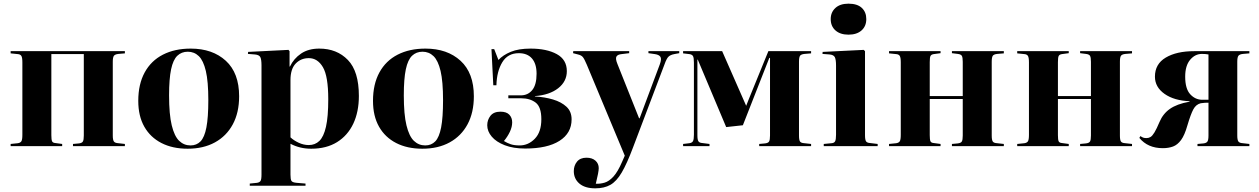

<svg xmlns="http://www.w3.org/2000/svg" viewBox="-20 -797 6868 1047"><path d="M38 0V-12L77 -16Q91 -18 96.5 -26.5Q102 -35 102 -62V-457Q102 -483 96.5 -492Q91 -501 77 -502L38 -506V-518H661V-506L626 -503Q607 -501 601 -492.5Q595 -484 595 -460V-58Q595 -34 601 -25.5Q607 -17 626 -16L661 -12V0H378V-12L411 -15Q427 -17 432 -25.5Q437 -34 437 -58V-502H260V-60Q260 -35 264 -26.5Q268 -18 282 -17L319 -12V0Z M1003 14Q921 14 860.5 -17Q800 -48 767 -106Q734 -164 734 -247Q734 -338 769 -402Q804 -466 868.5 -499Q933 -532 1020 -532Q1139 -532 1211.5 -465.5Q1284 -399 1284 -272Q1284 -183 1249.5 -119Q1215 -55 1152 -20.5Q1089 14 1003 14ZM1019 -4Q1052 -4 1073.5 -26Q1095 -48 1105.5 -102Q1116 -156 1116 -251Q1116 -353 1102.5 -410Q1089 -467 1064 -491Q1039 -515 1004 -515Q970 -515 947 -493Q924 -471 913 -419Q902 -367 902 -277Q902 -173 916.5 -113.5Q931 -54 957 -29Q983 -4 1019 -4Z M1342 216V204L1381 200Q1395 198 1400.5 190Q1406 182 1406 155V-440Q1406 -473 1399.5 -485.5Q1393 -498 1370 -500L1332 -503L1333 -514L1553 -525L1559 -518V-434H1561Q1582 -478 1622 -505Q1662 -532 1721 -532Q1817 -532 1877 -470Q1937 -408 1937 -274Q1937 -187 1906.5 -122.5Q1876 -58 1818 -22Q1760 14 1677 14Q1615 14 1564 -13V155Q1564 180 1569 189Q1574 198 1598 200L1646 204V216ZM1664 -6Q1698 -6 1721.5 -28.5Q1745 -51 1757.5 -105.5Q1770 -160 1770 -256Q1770 -381 1741 -430.5Q1712 -480 1664 -480Q1621 -480 1592.5 -450.5Q1564 -421 1564 -360V-48Q1582 -31 1609 -18.5Q1636 -6 1664 -6Z M2283 14Q2201 14 2140.5 -17Q2080 -48 2047 -106Q2014 -164 2014 -247Q2014 -338 2049 -402Q2084 -466 2148.5 -499Q2213 -532 2300 -532Q2419 -532 2491.5 -465.5Q2564 -399 2564 -272Q2564 -183 2529.5 -119Q2495 -55 2432 -20.5Q2369 14 2283 14ZM2299 -4Q2332 -4 2353.5 -26Q2375 -48 2385.5 -102Q2396 -156 2396 -251Q2396 -353 2382.5 -410Q2369 -467 2344 -491Q2319 -515 2284 -515Q2250 -515 2227 -493Q2204 -471 2193 -419Q2182 -367 2182 -277Q2182 -173 2196.5 -113.5Q2211 -54 2237 -29Q2263 -4 2299 -4Z M2844 13Q2779 13 2732.5 -5Q2686 -23 2661.5 -52Q2637 -81 2637 -114Q2637 -143 2654.5 -165.5Q2672 -188 2709 -188Q2742 -188 2757.5 -171.5Q2773 -155 2773 -130Q2773 -105 2760.5 -78.5Q2748 -52 2728 -28Q2746 -17 2765 -10.5Q2784 -4 2814 -4Q2861 -4 2896.5 -40.5Q2932 -77 2932 -147Q2932 -214 2901 -237.5Q2870 -261 2823 -261H2752V-277H2820Q2859 -277 2882.5 -306Q2906 -335 2906 -395Q2906 -449 2881 -478Q2856 -507 2809 -507Q2749 -507 2719 -457.5Q2689 -408 2687 -332H2670L2660 -529H2675L2698 -470Q2723 -497 2765.5 -514.5Q2808 -532 2873 -532Q2961 -532 3016 -502Q3071 -472 3071 -409Q3071 -353 3024 -316Q2977 -279 2897 -273V-271Q2950 -268 2995.5 -254.5Q3041 -241 3069 -215Q3097 -189 3097 -146Q3097 -71 3031 -29Q2965 13 2844 13Z M3226 230Q3170 230 3139.5 204Q3109 178 3109 136Q3109 106 3126.5 84.5Q3144 63 3178 63Q3209 63 3227 79Q3245 95 3245 120Q3245 140 3229 205Q3253 206 3277 199Q3301 192 3325 166Q3349 140 3373 84L3387 52L3180 -444Q3167 -475 3158.5 -485.5Q3150 -496 3132 -500L3105 -507L3106 -518H3411V-507L3370 -502Q3348 -500 3341.5 -488.5Q3335 -477 3347 -448L3465 -152H3468L3578 -446Q3589 -476 3581 -487.5Q3573 -499 3551 -502L3516 -507V-518H3684V-507L3657 -502Q3636 -498 3625.5 -488Q3615 -478 3604 -447L3432 7Q3399 95 3370.5 143.5Q3342 192 3308.5 211Q3275 230 3226 230Z M3705 0V-12L3739 -16Q3754 -18 3759 -27.5Q3764 -37 3764 -62V-456Q3764 -482 3759 -491Q3754 -500 3739 -502L3705 -506V-518H3918L4049 -220L4064 -258L4170 -518H4403V-506L4367 -503Q4348 -501 4342.5 -492.5Q4337 -484 4337 -460V-58Q4337 -34 4342.5 -25.5Q4348 -17 4367 -16L4403 -12V0H4120V-12L4152 -15Q4169 -17 4174 -25.5Q4179 -34 4179 -58V-481H4175L4031 -114L3940 -104L3785 -472H3783V-60Q3783 -35 3788.5 -26.5Q3794 -18 3810 -17L3849 -12V0Z M4607 -608Q4562 -608 4536 -631Q4510 -654 4510 -693Q4510 -730 4535.5 -753.5Q4561 -777 4607 -777Q4655 -777 4679.5 -754Q4704 -731 4704 -693Q4704 -654 4678 -631Q4652 -608 4607 -608ZM4472 0V-12L4514 -16Q4529 -17 4534 -26.5Q4539 -36 4539 -62V-440Q4539 -472 4532.5 -485Q4526 -498 4504 -500L4465 -503L4466 -514L4690 -525L4697 -518V-60Q4697 -35 4702.5 -26.5Q4708 -18 4725 -17L4766 -12V0Z M4828 0V-12L4867 -16Q4881 -18 4886.5 -26.5Q4892 -35 4892 -62V-457Q4892 -483 4886.5 -492Q4881 -501 4867 -502L4828 -506V-518H5109V-507L5072 -502Q5058 -500 5054 -491.5Q5050 -483 5050 -458V-273H5230V-460Q5230 -484 5225 -492.5Q5220 -501 5203 -503L5171 -507V-518H5454V-506L5418 -503Q5399 -501 5393.5 -492.5Q5388 -484 5388 -460V-58Q5388 -34 5393.5 -25.5Q5399 -17 5418 -16L5454 -12V0H5171V-12L5203 -15Q5220 -17 5225 -25.5Q5230 -34 5230 -58V-257H5050V-60Q5050 -35 5054 -26.5Q5058 -18 5072 -17L5109 -12V0Z M5527 0V-12L5566 -16Q5580 -18 5585.5 -26.5Q5591 -35 5591 -62V-457Q5591 -483 5585.5 -492Q5580 -501 5566 -502L5527 -506V-518H5808V-507L5771 -502Q5757 -500 5753 -491.5Q5749 -483 5749 -458V-273H5929V-460Q5929 -484 5924 -492.5Q5919 -501 5902 -503L5870 -507V-518H6153V-506L6117 -503Q6098 -501 6092.5 -492.5Q6087 -484 6087 -460V-58Q6087 -34 6092.5 -25.5Q6098 -17 6117 -16L6153 -12V0H5870V-12L5902 -15Q5919 -17 5924 -25.5Q5929 -34 5929 -58V-257H5749V-60Q5749 -35 5753 -26.5Q5757 -18 5771 -17L5808 -12V0Z M6321 11Q6239 11 6193 -45L6199 -55Q6207 -49 6214 -46.5Q6221 -44 6232 -44Q6244 -44 6254 -50Q6264 -56 6275.5 -75Q6287 -94 6303 -132Q6322 -177 6360 -203.5Q6398 -230 6464 -242L6469 -245Q6383 -248 6330.5 -285Q6278 -322 6278 -379Q6278 -448 6337 -483Q6396 -518 6492 -518H6793V-506L6758 -503Q6739 -501 6733 -492.5Q6727 -484 6727 -460V-58Q6727 -34 6733 -25.5Q6739 -17 6758 -16L6793 -12V0H6510V-12L6543 -15Q6559 -17 6564.5 -25.5Q6570 -34 6570 -58V-237Q6561 -237 6550.5 -236.5Q6540 -236 6528 -234Q6502 -228 6487.5 -201Q6473 -174 6455 -113Q6440 -60 6420.5 -33.5Q6401 -7 6376.5 2Q6352 11 6321 11ZM6536 -253H6570V-500Q6555 -503 6534 -503Q6497 -503 6470 -471Q6443 -439 6443 -379Q6443 -313 6470.5 -283Q6498 -253 6536 -253Z"/></svg>

Font: Literata 72pt
Style: Bold
Weight: 700
Designer: Latin by Veronika Burian and Jose Scaglione. Greek by Irene Vlachou. Cyrillic by Vera Evstafieva.
Foundry: TypeTogether
Version: Version 3.002